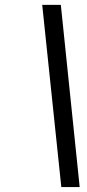

<svg xmlns="http://www.w3.org/2000/svg" viewBox="-20 -718 358 786"><path d="M229 -698.2 306.2 47.9H231L152.8 -698.2Z"/></svg>

Font: Linux Libertine G
Style: Bold Italic
Weight: 700
Italic angle: -11.5°
Designer: Philipp H. Poll
Foundry: Philipp H. Poll
Version: Version 4.1.0